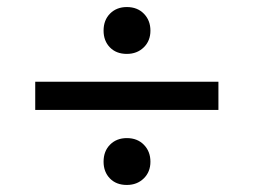

<svg xmlns="http://www.w3.org/2000/svg" viewBox="-20 -572 720 545"><path d="M274 -113Q274 -143 292.5 -161.5Q311 -180 340 -180Q370 -180 388.5 -161Q407 -142 407 -113Q407 -84 388 -65.5Q369 -47 340 -47Q310 -47 292 -65.5Q274 -84 274 -113ZM274 -485Q274 -515 292.5 -533.5Q311 -552 340 -552Q370 -552 388.5 -533Q407 -514 407 -485Q407 -456 388 -437.5Q369 -419 340 -419Q310 -419 292 -437.5Q274 -456 274 -485ZM600 -340V-260H80V-340Z"/></svg>

Font: Madhuban Light
Style: Regular
Weight: 300
Designer: jaikishan Patel
Foundry: MagicType
Version: Version 1.000